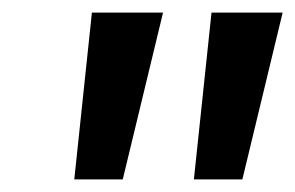

<svg xmlns="http://www.w3.org/2000/svg" viewBox="-20 -732 469 305"><path d="M175 -447H98L126 -712H239ZM365 -447H288L316 -712H429Z"/></svg>

Font: Creato Display Medium
Style: Italic
Weight: 500
Italic angle: -10°
Version: Version 1.000